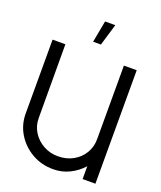

<svg xmlns="http://www.w3.org/2000/svg" viewBox="-163 -1005 934 1113"><g transform="rotate(20 304.5 -449.0)"><path d="M480 -700H559V0H480V-79Q446 -41 399.5 -18Q353 5 299 5Q227 5 168.5 -28.5Q110 -62 75 -118.5Q40 -175 40 -245V-700H119L120 -245Q120 -198 144 -159.5Q168 -121 209 -98Q250 -75 299 -75Q351 -75 392 -97.5Q433 -120 456.5 -159Q480 -198 480 -245ZM265 -769H313L353 -903H290Z"/></g></svg>

Font: Kulim Park
Style: Regular
Weight: 400
Designer: Noponies / Dale Sattler
Foundry: Noponies
Version: Version 1.000; ttfautohint (v1.8.3)